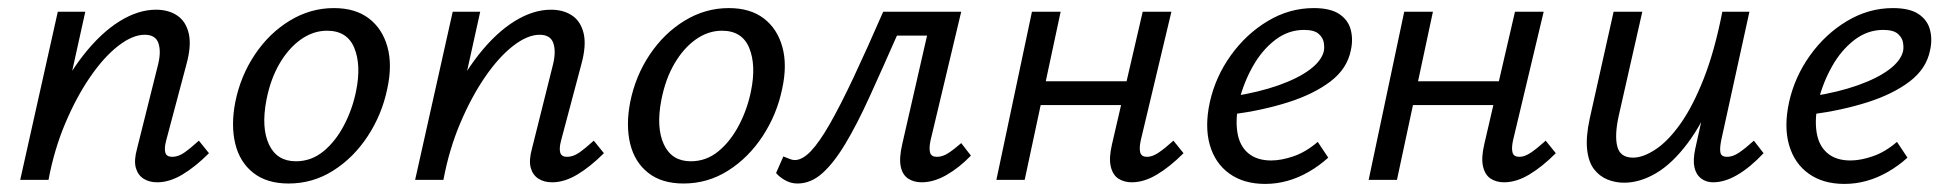

<svg xmlns="http://www.w3.org/2000/svg" viewBox="-20 -445 4808 475"><path d="M369 6Q349 6 335 -3Q321 -12 316 -30Q311 -48 319 -77L371 -285Q379 -317 372 -338Q365 -359 338 -359Q308 -359 272.5 -331.5Q237 -304 203 -254.5Q169 -205 141.5 -140Q114 -75 100 0H49Q73 -99 108.5 -177Q144 -255 187 -309.5Q230 -364 276 -392.5Q322 -421 366 -421Q397 -421 418.5 -406.5Q440 -392 447 -362Q454 -332 441 -285L391 -97Q386 -78 389 -67.5Q392 -57 406 -57Q421 -57 436 -67.5Q451 -78 472 -97L497 -66Q463 -32 431 -13Q399 6 369 6ZM30 0 123 -416H191L99 0Z M694 9Q640 9 606.5 -17.5Q573 -44 562 -89.5Q551 -135 562 -192Q575 -257 610.5 -310Q646 -363 697 -394Q748 -425 806 -425Q859 -425 892.5 -399.5Q926 -374 938.5 -329Q951 -284 938 -225Q925 -162 890 -108.5Q855 -55 804.5 -23Q754 9 694 9ZM712 -46Q750 -46 780 -70.5Q810 -95 831 -135Q852 -175 861 -220Q874 -284 856.5 -326.5Q839 -369 789 -369Q755 -369 724.5 -347.5Q694 -326 671.5 -287.5Q649 -249 639 -197Q626 -129 645.5 -87.5Q665 -46 712 -46Z M1346 6Q1326 6 1312 -3Q1298 -12 1293 -30Q1288 -48 1296 -77L1348 -285Q1356 -317 1349 -338Q1342 -359 1315 -359Q1285 -359 1249.5 -331.5Q1214 -304 1180 -254.5Q1146 -205 1118.5 -140Q1091 -75 1077 0H1026Q1050 -99 1085.5 -177Q1121 -255 1164 -309.5Q1207 -364 1253 -392.5Q1299 -421 1343 -421Q1374 -421 1395.5 -406.5Q1417 -392 1424 -362Q1431 -332 1418 -285L1368 -97Q1363 -78 1366 -67.5Q1369 -57 1383 -57Q1398 -57 1413 -67.5Q1428 -78 1449 -97L1474 -66Q1440 -32 1408 -13Q1376 6 1346 6ZM1007 0 1100 -416H1168L1076 0Z M1671 9Q1617 9 1583.5 -17.5Q1550 -44 1539 -89.5Q1528 -135 1539 -192Q1552 -257 1587.5 -310Q1623 -363 1674 -394Q1725 -425 1783 -425Q1836 -425 1869.5 -399.5Q1903 -374 1915.5 -329Q1928 -284 1915 -225Q1902 -162 1867 -108.5Q1832 -55 1781.5 -23Q1731 9 1671 9ZM1689 -46Q1727 -46 1757 -70.5Q1787 -95 1808 -135Q1829 -175 1838 -220Q1851 -284 1833.5 -326.5Q1816 -369 1766 -369Q1732 -369 1701.5 -347.5Q1671 -326 1648.5 -287.5Q1626 -249 1616 -197Q1603 -129 1622.5 -87.5Q1642 -46 1689 -46Z M1953 9Q1936 9 1921.5 0.5Q1907 -8 1900 -17L1918 -58Q1926 -55 1933 -52Q1940 -49 1946 -49Q1965 -49 1986 -71Q2007 -93 2033 -138.5Q2059 -184 2091.5 -253Q2124 -322 2165 -416H2317L2304 -357H2199Q2162 -273 2131 -205Q2100 -137 2071.5 -89.5Q2043 -42 2014.5 -16.5Q1986 9 1953 9ZM2260 6Q2241 6 2227 -3Q2213 -12 2208.5 -32.5Q2204 -53 2212 -88L2287 -416H2358L2282 -97Q2278 -78 2281 -67.5Q2284 -57 2298 -57Q2312 -57 2326.5 -66.5Q2341 -76 2358 -91L2382 -60Q2353 -30 2321.5 -12Q2290 6 2260 6Z M2780 6Q2761 6 2747 -3Q2733 -12 2728 -33Q2723 -54 2731 -88L2807 -416H2878L2802 -97Q2798 -78 2801 -67.5Q2804 -57 2818 -57Q2831 -57 2846.5 -67.5Q2862 -78 2883 -97L2908 -66Q2874 -32 2842 -13Q2810 6 2780 6ZM2445 0 2533 -416H2604L2515 0ZM2516 -185 2529 -244H2806L2793 -185Z M3110 10Q3057 10 3021.5 -15.5Q2986 -41 2973 -86.5Q2960 -132 2973 -192Q2987 -255 3025 -308Q3063 -361 3116.5 -393Q3170 -425 3230 -425Q3271 -425 3293 -410.5Q3315 -396 3321.5 -372Q3328 -348 3322 -321Q3313 -275 3271.5 -243.5Q3230 -212 3167 -192Q3104 -172 3029 -162L3032 -207Q3095 -217 3143 -234Q3191 -251 3220 -272.5Q3249 -294 3255 -318Q3257 -327 3255 -339.5Q3253 -352 3242 -361.5Q3231 -371 3206 -371Q3167 -371 3134.5 -346Q3102 -321 3079.5 -281Q3057 -241 3046 -197Q3036 -153 3041 -119Q3046 -85 3067.5 -66.5Q3089 -48 3125 -48Q3150 -48 3180.5 -58.5Q3211 -69 3240 -94L3266 -55Q3244 -35 3218 -20Q3192 -5 3165 2.5Q3138 10 3110 10Z M3701 6Q3682 6 3668 -3Q3654 -12 3649 -33Q3644 -54 3652 -88L3728 -416H3799L3723 -97Q3719 -78 3722 -67.5Q3725 -57 3739 -57Q3752 -57 3767.5 -67.5Q3783 -78 3804 -97L3829 -66Q3795 -32 3763 -13Q3731 6 3701 6ZM3366 0 3454 -416H3525L3436 0ZM3437 -185 3450 -244H3727L3714 -185Z M3998 7Q3976 7 3956.5 -1Q3937 -9 3923.5 -26.5Q3910 -44 3906.5 -75Q3903 -106 3913 -152L3972 -416H4043L3985 -160Q3974 -111 3981 -83Q3988 -55 4020 -55Q4045 -55 4076 -75.5Q4107 -96 4137.5 -139Q4168 -182 4195 -250.5Q4222 -319 4241 -416H4282Q4259 -302 4226 -221.5Q4193 -141 4155 -90.5Q4117 -40 4077 -16.5Q4037 7 3998 7ZM4218 6Q4201 6 4188.5 -3.5Q4176 -13 4172 -31Q4168 -49 4174 -77L4249 -416H4308L4238 -97Q4234 -76 4236.5 -66.5Q4239 -57 4253 -57Q4267 -57 4282.5 -67.5Q4298 -78 4319 -97L4343 -66Q4310 -31 4278.5 -12.5Q4247 6 4218 6Z M4543 10Q4490 10 4454.5 -15.5Q4419 -41 4406 -86.5Q4393 -132 4406 -192Q4420 -255 4458 -308Q4496 -361 4549.5 -393Q4603 -425 4663 -425Q4704 -425 4726 -410.5Q4748 -396 4754.5 -372Q4761 -348 4755 -321Q4746 -275 4704.5 -243.5Q4663 -212 4600 -192Q4537 -172 4462 -162L4465 -207Q4528 -217 4576 -234Q4624 -251 4653 -272.5Q4682 -294 4688 -318Q4690 -327 4688 -339.5Q4686 -352 4675 -361.5Q4664 -371 4639 -371Q4600 -371 4567.5 -346Q4535 -321 4512.5 -281Q4490 -241 4479 -197Q4469 -153 4474 -119Q4479 -85 4500.5 -66.5Q4522 -48 4558 -48Q4583 -48 4613.5 -58.5Q4644 -69 4673 -94L4699 -55Q4677 -35 4651 -20Q4625 -5 4598 2.5Q4571 10 4543 10Z"/></svg>

Font: Ysabeau Infant Medium
Style: Italic
Weight: 500
Italic angle: -12°
Designer: Christian Thalmann (Catharsis Fonts)
Version: Version 2.001;gftools[0.9.30]; featfreeze: ss01,ss02,lnum